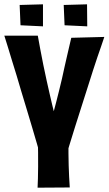

<svg xmlns="http://www.w3.org/2000/svg" viewBox="-50 -869 503 889"><path d="M124 0Q126 -36 126.5 -97.5Q127 -159 125 -234L267 -224Q267 -189 267 -159Q267 -129 268 -103Q269 -77 270 -52Q271 -27 273 -1ZM-30 -704H125Q130 -676 136.5 -641Q143 -606 150.5 -569Q158 -532 166 -496Q173 -464 179.5 -436Q186 -408 191 -386.5Q196 -365 199 -354Q204 -372 210 -395.5Q216 -419 223 -447Q230 -475 237 -505Q242 -529 247.5 -553Q253 -577 258.5 -601.5Q264 -626 269.5 -649Q275 -672 280 -694L433 -698Q427 -679 418.5 -655Q410 -631 400.5 -603Q391 -575 381 -544Q371 -513 361 -481Q345 -430 328.5 -379Q312 -328 297.5 -281.5Q283 -235 271.5 -197.5Q260 -160 253 -136L140 -137Q132 -166 121.5 -202Q111 -238 99 -278.5Q87 -319 74 -362Q61 -405 48 -448Q38 -484 27 -519Q16 -554 6 -587Q-4 -620 -13 -649.5Q-22 -679 -30 -704ZM41 -846 149 -849V-747L45 -752ZM245 -846 353 -849 354 -747 249 -752Z"/></svg>

Font: Truculenta Black
Style: Regular
Weight: 900
Version: Version 1.002